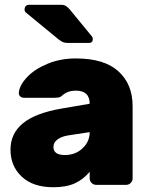

<svg xmlns="http://www.w3.org/2000/svg" viewBox="-20 -775 629 805"><path d="M356 -340Q356 -395 298 -395Q265 -395 244 -377Q236 -369 228 -367Q220 -365 208 -365H81Q71 -365 64.5 -371Q58 -377 59 -387Q62 -418 93.5 -451.5Q125 -485 179 -507.5Q233 -530 298 -530Q417 -530 476.5 -476Q536 -422 536 -330V-27Q536 -16 528 -8Q520 0 509 0H383Q372 0 364 -8Q356 -16 356 -27V-55Q330 -23 294 -6.5Q258 10 203 10Q119 10 71.5 -34Q24 -78 24 -148Q24 -215 76 -258Q128 -301 239 -320ZM264 -207Q236 -202 220 -189.5Q204 -177 204 -159Q204 -125 252 -125Q296 -125 326 -153Q356 -181 356 -221ZM369 -611Q369 -595 353 -595H265Q251 -595 242.5 -599Q234 -603 223 -612L88 -723Q83 -728 83 -735Q83 -744 88 -749.5Q93 -755 102 -755H235Q247 -755 254 -751.5Q261 -748 272 -736L364 -624Q369 -619 369 -611Z"/></svg>

Font: Rubik
Style: Regular
Weight: 700
Designer: Hubert & Fischer
Foundry: Hubert & Fischer
Version: Version 1.100